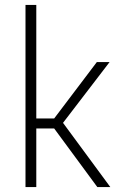

<svg xmlns="http://www.w3.org/2000/svg" viewBox="-20 -763 501 783"><path d="M84 0V-743H128V-280H201L375 -510H427L237 -262L430 0H377L201 -239H128V0Z"/></svg>

Font: Saira SemiCondensed ExtraLight
Style: Regular
Weight: 250
Width: 4
Designer: Hector Gatti with collaboration of the Omnibus-Type team
Foundry: Omnibus-Type
Version: Version 1.101